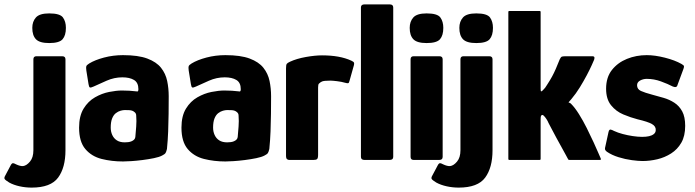

<svg xmlns="http://www.w3.org/2000/svg" viewBox="-101 -728 3164 874"><path d="M-77 71 -51 22Q-46 14 -40.5 15Q-35 16 -28 20Q-9 29 4 28Q20 26 35.5 7.5Q51 -11 51 -44V-458Q51 -472 65 -472H182Q197 -472 197 -458V-44Q197 35 163.5 80.5Q130 126 43 126Q15 126 -12 120Q-39 114 -59 103Q-77 92 -80 86.5Q-83 81 -77 71ZM199 -601Q199 -567 184 -549.5Q169 -532 123 -532Q79 -532 62.5 -549.5Q46 -567 46 -601Q46 -630 62.5 -648.5Q79 -667 123 -667Q172 -667 185.5 -648.5Q199 -630 199 -601Z M459 7Q407 7 361.5 -4.5Q316 -16 287.5 -49.5Q259 -83 259 -147Q259 -200 279.5 -233.5Q300 -267 331.5 -285Q363 -303 396 -309.5Q429 -316 454 -316Q472 -316 488.5 -315Q505 -314 521 -312Q529 -309 529 -322Q529 -352 509 -364Q489 -376 456 -376Q419 -376 384 -360.5Q349 -345 325 -334Q312 -328 308 -330Q304 -332 302 -345L292 -407Q290 -422 292 -427Q294 -432 305 -439Q331 -455 372.5 -466Q414 -477 459 -477Q528 -477 569.5 -461.5Q611 -446 632 -419.5Q653 -393 660 -359.5Q667 -326 667 -290Q667 -250 666.5 -210Q666 -170 664.5 -130Q663 -90 659 -50Q656 -37 652.5 -31.5Q649 -26 637 -20Q624 -13 599.5 -8Q575 -3 547.5 0.5Q520 4 496 5.5Q472 7 459 7ZM467 -80Q475 -80 483 -81Q491 -82 498 -85Q505 -88 509.5 -92.5Q514 -97 515 -104Q517 -127 519 -152Q521 -177 519 -202Q519 -212 511 -218Q502 -226 487 -226.5Q472 -227 467 -227Q459 -227 448 -224Q437 -221 426.5 -213Q416 -205 409.5 -189Q403 -173 403 -147Q403 -129 410 -113.5Q417 -98 431 -89Q445 -80 467 -80Z M925 7Q873 7 827.5 -4.5Q782 -16 753.5 -49.5Q725 -83 725 -147Q725 -200 745.5 -233.5Q766 -267 797.5 -285Q829 -303 862 -309.5Q895 -316 920 -316Q938 -316 954.5 -315Q971 -314 987 -312Q995 -309 995 -322Q995 -352 975 -364Q955 -376 922 -376Q885 -376 850 -360.5Q815 -345 791 -334Q778 -328 774 -330Q770 -332 768 -345L758 -407Q756 -422 758 -427Q760 -432 771 -439Q797 -455 838.5 -466Q880 -477 925 -477Q994 -477 1035.5 -461.5Q1077 -446 1098 -419.5Q1119 -393 1126 -359.5Q1133 -326 1133 -290Q1133 -250 1132.5 -210Q1132 -170 1130.5 -130Q1129 -90 1125 -50Q1122 -37 1118.5 -31.5Q1115 -26 1103 -20Q1090 -13 1065.5 -8Q1041 -3 1013.5 0.5Q986 4 962 5.5Q938 7 925 7ZM933 -80Q941 -80 949 -81Q957 -82 964 -85Q971 -88 975.5 -92.5Q980 -97 981 -104Q983 -127 985 -152Q987 -177 985 -202Q985 -212 977 -218Q968 -226 953 -226.5Q938 -227 933 -227Q925 -227 914 -224Q903 -221 892.5 -213Q882 -205 875.5 -189Q869 -173 869 -147Q869 -129 876 -113.5Q883 -98 897 -89Q911 -80 933 -80Z M1365 -476Q1446 -476 1498 -452Q1509 -447 1510.5 -442.5Q1512 -438 1510 -431L1490 -360Q1488 -351 1484.5 -349.5Q1481 -348 1471 -351Q1454 -356 1433 -358.5Q1412 -361 1403 -361Q1387 -361 1378.5 -360Q1370 -359 1366 -357.5Q1362 -356 1359 -354Q1355 -351 1351 -347.5Q1347 -344 1347 -330V-24Q1347 -8 1342.5 -4Q1338 0 1327 0H1215Q1210 0 1205.5 -3.5Q1201 -7 1201 -20V-417Q1201 -433 1204.5 -437.5Q1208 -442 1219 -447Q1249 -461 1291 -468.5Q1333 -476 1365 -476Z M1542 -14V-694Q1542 -708 1558 -708H1673Q1689 -708 1689 -694V-14Q1689 0 1673 0H1558Q1542 0 1542 -14Z M1917 -601Q1917 -567 1902 -549.5Q1887 -532 1841 -532Q1797 -532 1780.5 -549.5Q1764 -567 1764 -601Q1764 -630 1780.5 -648.5Q1797 -667 1841 -667Q1890 -667 1903.5 -648.5Q1917 -630 1917 -601ZM1914 -14Q1914 0 1899 0H1782Q1768 0 1768 -14V-458Q1768 -472 1782 -472H1899Q1914 -472 1914 -458Z M1867 71 1893 22Q1898 14 1903.5 15Q1909 16 1916 20Q1935 29 1948 28Q1964 26 1979.5 7.5Q1995 -11 1995 -44V-458Q1995 -472 2009 -472H2126Q2141 -472 2141 -458V-44Q2141 35 2107.5 80.5Q2074 126 1987 126Q1959 126 1932 120Q1905 114 1885 103Q1867 92 1864 86.5Q1861 81 1867 71ZM2143 -601Q2143 -567 2128 -549.5Q2113 -532 2067 -532Q2023 -532 2006.5 -549.5Q1990 -567 1990 -601Q1990 -630 2006.5 -648.5Q2023 -667 2067 -667Q2116 -667 2129.5 -648.5Q2143 -630 2143 -601Z M2213 -4V-674Q2213 -678 2217 -678H2356Q2360 -678 2360 -674V-323Q2360 -321 2360.5 -316.5Q2361 -312 2362 -312Q2364 -312 2366.5 -314Q2369 -316 2370 -317Q2377 -324 2380.5 -328.5Q2384 -333 2390 -343Q2403 -363 2412 -379.5Q2421 -396 2429 -414.5Q2437 -433 2447 -458Q2452 -469 2457.5 -470.5Q2463 -472 2477 -472H2595Q2605 -472 2605 -465.5Q2605 -459 2603 -455Q2601 -450 2592.5 -431Q2584 -412 2570 -385.5Q2556 -359 2538.5 -330.5Q2521 -302 2500 -277Q2496 -272 2493 -269Q2490 -266 2487 -262Q2489 -261 2493.5 -259Q2498 -257 2499 -255Q2516 -238 2534.5 -208.5Q2553 -179 2570 -145Q2587 -111 2601 -80.5Q2615 -50 2623.5 -30Q2632 -10 2633 -8Q2637 0 2630 0Q2627 0 2606.5 0Q2586 0 2561 0Q2536 0 2515.5 0Q2495 0 2492 0Q2488 0 2487 -0.5Q2486 -1 2483 -7Q2483 -7 2475.5 -21Q2468 -35 2456 -56.5Q2444 -78 2431.5 -101Q2419 -124 2409.5 -142.5Q2400 -161 2396 -168Q2393 -176 2386.5 -186Q2380 -196 2373.5 -202Q2367 -208 2362 -201Q2360 -198 2360 -185V-4Q2360 0 2356 0H2217Q2213 0 2213 -4Z M2669 -127Q2672 -140 2679.5 -138Q2687 -136 2694 -132Q2711 -124 2733.5 -118Q2756 -112 2779.5 -108.5Q2803 -105 2822 -105Q2840 -105 2853.5 -108Q2867 -111 2875.5 -118Q2884 -125 2884 -136Q2885 -153 2866.5 -163.5Q2848 -174 2801 -185Q2770 -193 2736.5 -207Q2703 -221 2680.5 -249Q2658 -277 2658 -324Q2658 -376 2684.5 -409.5Q2711 -443 2753 -460Q2795 -477 2843 -477Q2880 -477 2925.5 -465.5Q2971 -454 3001 -437Q3012 -431 3012.5 -426.5Q3013 -422 3010 -414L2983 -341Q2980 -327 2962 -334Q2939 -346 2907.5 -357.5Q2876 -369 2843 -369Q2827 -369 2813 -361.5Q2799 -354 2799 -340Q2799 -322 2816.5 -314Q2834 -306 2868 -297Q2894 -290 2920 -282.5Q2946 -275 2968.5 -260.5Q2991 -246 3004.5 -221Q3018 -196 3018 -155Q3018 -109 3000.5 -78.5Q2983 -48 2954 -29.5Q2925 -11 2891 -3Q2857 5 2824 5Q2805 5 2775 1Q2745 -3 2714.5 -12.5Q2684 -22 2662 -37Q2658 -40 2655 -44Q2652 -48 2653 -54Z"/></svg>

Font: Glory ExtraBold
Style: Regular
Weight: 800
Designer: Robert Leuschke
Foundry: Robert Leuschke
Version: Version 1.011